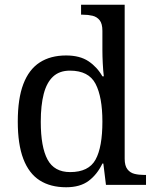

<svg xmlns="http://www.w3.org/2000/svg" viewBox="-20 -780 654 810"><path d="M259 10Q193 10 147.5 -19Q102 -48 78.5 -109.5Q55 -171 55 -267Q55 -364 78.5 -425.5Q102 -487 147.5 -516.5Q193 -546 259 -546Q317 -546 353.5 -521.5Q390 -497 412 -458H418Q415 -483 413.5 -513.5Q412 -544 412 -568V-650Q412 -680 400.5 -694.5Q389 -709 370.5 -713.5Q352 -718 330 -718H322V-760H506V-110Q506 -81 517.5 -66Q529 -51 547.5 -46.5Q566 -42 588 -42H596V0H427L416 -90H412Q390 -44 354 -17Q318 10 259 10ZM276 -54Q354 -54 383 -106.5Q412 -159 412 -267Q412 -371 383 -426.5Q354 -482 275 -482Q231 -482 204 -457Q177 -432 164.5 -384Q152 -336 152 -266Q152 -160 180.5 -107Q209 -54 276 -54Z"/></svg>

Font: Noto Serif Myanmar
Style: Regular
Weight: 400
Designer: Ben Mitchell and the Monotype Design Team
Foundry: Monotype Imaging Inc.
Version: Version 2.106